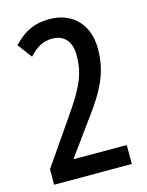

<svg xmlns="http://www.w3.org/2000/svg" viewBox="-111 -793 662 862"><g transform="rotate(-15 220.5 -362.0)"><path d="M393 0V-88H148V-92L259 -245C344 -359 380 -433 380 -541C380 -650 312 -724 203 -724C136 -724 88 -703 35 -648L85 -581C122 -621 153 -636 193 -636C250 -636 280 -597 280 -537C280 -453 258 -398 172 -275L32 -72V0Z"/></g></svg>

Font: Noto Sans Arabic UI XCn Md
Style: Regular
Weight: 500
Width: 2
Designer: Monotype Design Team, Nadine Chahine and Nizar Qandah
Foundry: Monotype Imaging Inc.
Version: Version 2.010